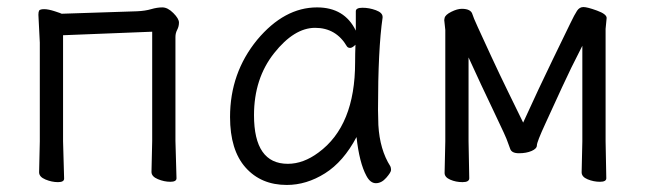

<svg xmlns="http://www.w3.org/2000/svg" viewBox="-20 -507 1831 545"><path d="M410 -19 412 -107V-417L159 -407V-106L162 0Q162 10 144.5 10Q127 10 109 2.5Q91 -5 91 -18L93 -106V-386L89 -465Q89 -473 91 -477Q94 -481 105.5 -481Q117 -481 135.5 -475Q154 -469 155 -468L369 -475Q392 -476 409 -481Q426 -486 441 -486Q456 -486 472 -470Q488 -454 488 -443Q488 -432 483 -422.5Q478 -413 478 -402V-107L481 -1Q481 9 463.5 9Q446 9 428 1.5Q410 -6 410 -19Z M701 -180Q701 -42 797 -42Q841 -42 884 -74Q988 -150 988 -330Q988 -355 989 -380Q980 -371 974 -371Q968 -371 965 -375Q934 -428 874.5 -428Q815 -428 758 -356Q701 -284 701 -180ZM1066 -457Q1053 -368 1053 -195Q1053 -179 1054 -152Q1058 -82 1088 -35Q1090 -31 1090 -24.5Q1090 -18 1076.5 -2.5Q1063 13 1047 13Q1031 13 1020 -8Q1000 -45 992 -118Q955 -48 902.5 -15Q850 18 794 18Q721 18 677 -31.5Q633 -81 633 -175Q633 -300 710 -394Q787 -486 880 -486Q958 -486 990 -420V-475Q990 -485 1009 -485Q1028 -485 1047 -478Q1066 -471 1066 -459Z M1631 -18 1633 -106V-377Q1599 -311 1575.5 -259.5Q1552 -208 1528 -156Q1504 -104 1504 -94.5Q1504 -85 1489 -78.5Q1474 -72 1453 -72Q1432 -72 1428 -85L1421 -104Q1418 -115 1381.5 -191Q1345 -267 1310 -344V-106L1312 -1Q1312 10 1293 10Q1274 10 1258 3Q1242 -4 1242 -16L1244 -106V-422L1241 -450L1242 -456Q1244 -465 1261 -473.5Q1278 -482 1291 -482Q1304 -482 1311.5 -478Q1319 -474 1321 -466.5Q1323 -459 1336 -430.5Q1349 -402 1373.5 -349Q1398 -296 1422 -247Q1446 -198 1465 -159Q1511 -260 1548.5 -337Q1586 -414 1598.5 -440Q1611 -466 1618 -476.5Q1625 -487 1636 -487Q1647 -487 1674.5 -477Q1702 -467 1702 -456L1699 -425V-106L1701 -1Q1701 9 1683 9Q1665 9 1648 2Q1631 -5 1631 -18Z"/></svg>

Font: LXGW WenKai Lite
Style: Regular
Weight: 400
Designer: LXGW / Fontworks Inc.
Foundry: LXGW / Fontworks Inc.
Version: Version 1.511; March 25, 2025